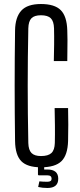

<svg xmlns="http://www.w3.org/2000/svg" viewBox="-20 -826 399 956"><path d="M184 7Q116 7 86 -23.5Q56 -54 55 -124Q53 -265 53 -399.5Q53 -534 55 -675Q56 -740 86 -773Q116 -806 184 -806Q252 -806 282.5 -775.5Q313 -745 315 -675Q316 -656 316 -627Q316 -598 315.5 -569.5Q315 -541 315 -522H248Q249 -560 249.5 -603.5Q250 -647 249 -685Q248 -720 233 -735Q218 -750 184 -750Q151 -750 136.5 -735Q122 -720 121 -685Q118 -537 118 -400Q118 -263 121 -114Q122 -79 137 -64Q152 -49 184 -49Q220 -49 236 -64Q252 -79 253 -114Q254 -155 253.5 -201Q253 -247 252 -288H319Q320 -246 320 -206Q320 -166 319 -124Q317 -54 286 -23.5Q255 7 184 7ZM216 110Q191 110 170 105L176 77Q184 78 195 78.5Q206 79 216 79Q237 79 237 64Q237 47 216 47H172L169 44V-7H200V18H216Q270 18 270 64Q270 110 216 110Z"/></svg>

Font: Big Shoulders Display
Style: Regular
Weight: 400
Designer: Patric King
Foundry: XO Type Co
Version: Version 1.000; ttfautohint (v1.8.2)